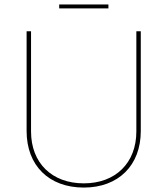

<svg xmlns="http://www.w3.org/2000/svg" viewBox="-20 -841 755 866"><path d="M247 -803H469V-821H247ZM358 5C514 5 615 -95 615 -250V-700H595V-248C595 -106 501 -14 358 -14C214 -14 120 -106 120 -248V-700H100V-250C100 -94 201 5 358 5Z"/></svg>

Font: Fixel Display Thin
Style: Regular
Weight: 100
Designer: AlfaBravo + MacPaw
Foundry: Kyrylo Tkachov, Marchela Mozhyna, Serhii Makarenko, Maria Weinstein, Zakhar Kryvoshyya
Version: Version 1.211